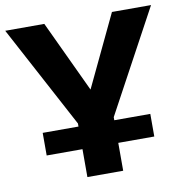

<svg xmlns="http://www.w3.org/2000/svg" viewBox="-92 -785 824 861"><g transform="rotate(-10 320.0 -355.0)"><path d="M400 -244 652 -710H474L319 -384L166 -710H-12L237 -244V-230H74V-127H237V0H400V-127H564V-230H400Z"/></g></svg>

Font: RT Raleway ExtraBold
Style: Regular
Weight: 400
Designer: Matt McInerney, Pablo Impallari, Rodrigo Fuenzalida — Edited by Milan Moffatt in April 2016
Foundry: Matt McInerney, Pablo Impallari, Rodrigo Fuenzalida — Edited by Milan Moffatt in April 2016
Version: Version 3.001